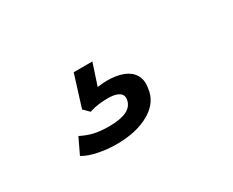

<svg xmlns="http://www.w3.org/2000/svg" viewBox="-47 -158 595 490"><g transform="rotate(-30 250.0 87.0)"><path d="M190 194Q162 194 135.5 188.5Q109 183 93 173L115 127Q135 137 153 141Q171 145 196 145Q229 145 247.5 136Q266 127 269 108Q271 95 260.5 88Q250 81 228 81Q216 81 202.5 82.5Q189 84 173 89L157 73L186 -20H241L216 56L192 49Q208 45 222.5 43Q237 41 249 41Q276 41 295.5 48.5Q315 56 324.5 71.5Q334 87 330 110Q326 149 287.5 171.5Q249 194 190 194Z"/></g></svg>

Font: Nunito Sans 10pt SemiExpanded
Style: Italic
Weight: 400
Width: 6
Italic angle: -9°
Designer: Vernon Adams
Foundry: Vernon Adams
Version: Version 3.101;gftools[0.9.27]